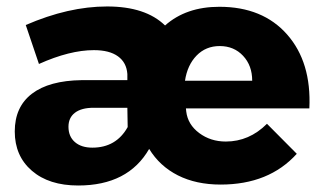

<svg xmlns="http://www.w3.org/2000/svg" viewBox="-20 -568 1005 597"><path d="M559.1 -221.2Q564 -180.7 599.4 -154.3Q634.8 -127.9 682.1 -127.9Q754.9 -127.9 810.1 -183.1L902.8 -89.8Q816.4 5.9 666 5.9Q589.8 5.9 533.2 -22.7Q476.6 -51.3 443.8 -105Q378.4 8.8 223.1 8.8Q132.3 8.8 79.1 -37.1Q25.9 -83 25.9 -159.2Q25.9 -235.8 79.3 -276.6Q132.8 -317.4 233.9 -318.8H376V-337.9Q373.5 -373.5 346.9 -392.8Q320.3 -412.1 272 -412.1Q196.8 -412.1 101.1 -369.1L60.1 -490.2Q192.9 -547.9 313 -547.9Q432.6 -547.9 493.2 -488.8Q558.6 -546.9 662.1 -546.9Q796.9 -546.9 872.8 -460.7Q948.7 -374.5 941.9 -231H558.1ZM764.2 -316.9Q764.2 -364.3 735.8 -394.5Q707.5 -424.8 663.1 -424.8Q620.1 -424.8 591.3 -395.3Q562.5 -365.7 555.2 -316.9ZM271 -232.9Q233.4 -232.9 213.1 -217.5Q192.9 -202.1 192.9 -173.8Q192.9 -143.6 212.9 -126.2Q232.9 -108.9 267.1 -108.9Q341.3 -108.9 377 -172.9L376 -232.9Z"/></svg>

Font: Montserrat-Arabic
Style: Bold
Weight: 700
Designer: Mohamed Gaber
Foundry: Kief Type Foundry
Version: Version 5.008;PS 005.008;hotconv 1.0.88;makeotf.lib2.5.64775